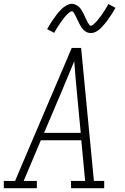

<svg xmlns="http://www.w3.org/2000/svg" viewBox="-35 -986 655 1006"><path d="M-15 0V-38H44L132 -245L341 -735H390L457 -38H511V0H337V-38H411L391 -251H179L89 -38H158V0ZM388 -290 369 -490Q365 -534 361 -577.5Q357 -621 354 -665Q336 -621 317.5 -577.5Q299 -534 281 -490L196 -290ZM441 -813Q435 -813 430 -814Q425 -815 420.5 -817Q416 -819 412 -822Q408 -825 404 -828.5Q400 -832 397 -835.5Q394 -839 391.5 -843Q389 -847 386.5 -851.5Q384 -856 381.5 -860.5Q379 -865 377 -869.5Q375 -874 373 -878Q371 -882 368.5 -887.5Q366 -893 363.5 -897.5Q361 -902 359 -906.5Q357 -911 354.5 -914.5Q352 -918 349 -922.5Q346 -927 342 -927Q338 -927 334 -924.5Q330 -922 327 -919.5Q324 -917 319 -912.5Q314 -908 312 -905.5Q310 -903 308 -901Q306 -899 303.5 -896Q301 -893 299 -890Q297 -887 294.5 -884Q292 -881 289.5 -877.5Q287 -874 284 -870Q281 -866 278.5 -862Q276 -858 273 -853.5Q270 -849 267 -844.5Q264 -840 261 -835Q258 -830 255 -825Q252 -820 249 -814L212 -833Q217 -843 222 -851Q227 -859 232 -867Q237 -875 242 -882Q247 -889 251.5 -895Q256 -901 260 -907Q264 -913 268.5 -918Q273 -923 277 -927.5Q281 -932 287 -938Q293 -944 299 -948.5Q305 -953 312 -957Q319 -961 326.5 -963.5Q334 -966 341 -966Q347 -966 352 -964.5Q357 -963 361.5 -961Q366 -959 370 -956.5Q374 -954 378 -950.5Q382 -947 385 -943.5Q388 -940 390.5 -935.5Q393 -931 395.5 -927Q398 -923 400.5 -918.5Q403 -914 405 -909.5Q407 -905 409 -900.5Q411 -896 413.5 -891Q416 -886 418.5 -881Q421 -876 423 -872Q425 -868 427.5 -864.5Q430 -861 433 -856Q436 -851 440 -851Q444 -851 448 -853.5Q452 -856 455 -858.5Q458 -861 463 -866Q468 -871 470 -873Q472 -875 474 -877.5Q476 -880 478.5 -883Q481 -886 483 -888.5Q485 -891 487.5 -894.5Q490 -898 492.5 -901.5Q495 -905 498 -908.5Q501 -912 503.5 -916.5Q506 -921 509 -925Q512 -929 515 -934Q518 -939 521 -944Q524 -949 527 -954Q530 -959 533 -965L570 -945Q565 -936 560 -927.5Q555 -919 550 -911.5Q545 -904 540 -897Q535 -890 530.5 -883.5Q526 -877 522 -871.5Q518 -866 513.5 -861Q509 -856 505 -851.5Q501 -847 495 -840.5Q489 -834 483 -829.5Q477 -825 470 -821Q463 -817 455.5 -815Q448 -813 441 -813Z"/></svg>

Font: Iosevka Slab XLtExObl
Style: Regular
Weight: 200
Width: 7
Italic angle: -9°
Monospace: yes
Designer: Belleve Invis
Foundry: Belleve Invis
Version: Version 11.1.1; ttfautohint (v1.8.3)